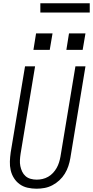

<svg xmlns="http://www.w3.org/2000/svg" viewBox="-20 -1138 565 1166"><path d="M202 8Q174 8 147.5 2Q121 -4 100 -19Q79 -34 65 -56Q51 -78 45 -104Q39 -130 40 -157.5Q41 -185 45 -213L132 -735H193L105 -204Q102 -185 101 -166Q100 -147 103.5 -129.5Q107 -112 114.5 -96Q122 -80 135 -68.5Q148 -57 166 -52Q184 -47 203 -47Q220 -47 238 -51Q256 -55 272.5 -64.5Q289 -74 302 -88Q315 -102 324 -118Q333 -134 338.5 -151.5Q344 -169 347 -186L438 -735H499L407 -177Q403 -153 395 -129Q387 -105 373.5 -83Q360 -61 340.5 -43Q321 -25 298 -13Q275 -1 250.5 3.5Q226 8 202 8ZM482 -835H383L399 -935H499ZM183 -835 199 -935H299L282 -835ZM225 -1062V-1118H525V-1062Z"/></svg>

Font: Iosevka SS04 Light Oblique
Style: Regular
Weight: 300
Italic angle: -9°
Monospace: yes
Designer: Belleve Invis
Foundry: Belleve Invis
Version: Version 19.0.0; ttfautohint (v1.8.4)